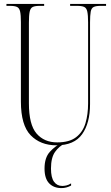

<svg xmlns="http://www.w3.org/2000/svg" viewBox="-20 -734 568 983"><path d="M269 10Q187 10 137 -41.5Q87 -93 87 -214V-621Q87 -657 83 -675Q79 -693 67 -698.5Q55 -704 31 -704H13V-714H206V-704H183Q160 -704 148 -698.5Q136 -693 132 -674.5Q128 -656 128 -618V-205Q128 -96 167 -50.5Q206 -5 273 -5Q335 -5 369.5 -31.5Q404 -58 417.5 -103Q431 -148 431 -204V-620Q431 -656 427 -674.5Q423 -693 411 -698.5Q399 -704 375 -704H339V-714H523V-704H495Q472 -704 460 -698.5Q448 -693 444.5 -674.5Q441 -656 441 -619V-201Q441 -104 400.5 -47Q360 10 269 10ZM295 229Q255 229 231.5 204.5Q208 180 208 129Q208 73 235.5 43Q263 13 293 0H313Q283 14 262 43.5Q241 73 241 129Q241 175 256.5 196.5Q272 218 299 218Q308 218 319.5 215.5Q331 213 344 205V216Q320 229 295 229Z"/></svg>

Font: Noto Serif Display ExtraCondensed ExtraLight
Style: Regular
Weight: 200
Width: 2
Designer: Monotype Design Team
Foundry: Monotype Imaging Inc.
Version: Version 2.009